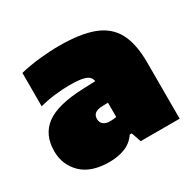

<svg xmlns="http://www.w3.org/2000/svg" viewBox="-108 -871 707 694"><g transform="rotate(-30 245.5 -523.5)"><path d="M164.5 -296Q88 -296 48.8 -334.2Q9.5 -372.5 9.5 -429.5Q9.5 -498 57 -533.5Q104.5 -569 212.5 -573L291.5 -576L316 -486L243 -484Q221 -483.5 211.2 -475.8Q201.5 -468 201.5 -453.5Q201.5 -438.5 211.5 -430.5Q221.5 -422.5 239.5 -422.5Q245 -422.5 252.2 -423.2Q259.5 -424 265.5 -425V-565.5Q265.5 -579.5 259.2 -589.2Q253 -599 233.8 -604Q214.5 -609 176 -609Q146.5 -609 113.5 -605Q80.5 -601 51.5 -593V-732.5Q91 -742 134.2 -746.5Q177.5 -751 215.5 -751Q302.5 -751 356.8 -730.8Q411 -710.5 436 -664.2Q461 -618 461 -539.5V-305H298.5L284.5 -345.5H276Q258 -318.5 228.5 -307.2Q199 -296 164.5 -296Z"/></g></svg>

Font: Encode Sans SC Black
Style: Regular
Weight: 900
Version: Version 3.002